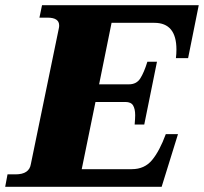

<svg xmlns="http://www.w3.org/2000/svg" viewBox="-50 -720 786 740"><path d="M628 -496Q630 -512 630 -529Q630 -632 545 -632H380L332 -395H447Q476 -395 490.5 -417.5Q505 -440 518 -482H555L506 -240H469Q471 -264 471 -276Q471 -300 463 -313.5Q455 -327 433 -327H318L265 -68H458Q507 -68 536 -103Q565 -138 589 -203H636L573 0H-30L-21 -48H10Q63 -48 69 -88L177 -612Q178 -616 178 -622Q178 -652 133 -652H102L112 -700H716L675 -496Z"/></svg>

Font: Taviraj Black
Style: Italic
Weight: 900
Italic angle: -12°
Designer: Katatrad Team
Foundry: CadsonDemak
Version: Version 1.001